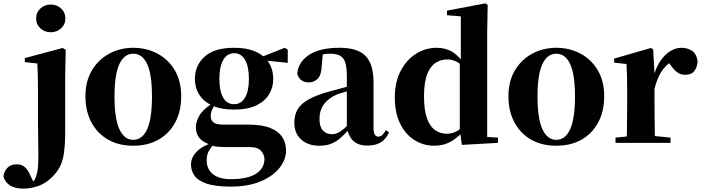

<svg xmlns="http://www.w3.org/2000/svg" viewBox="-124 -846 4153 1137"><path d="M15 271Q-37 271 -66 251.5Q-95 232 -104 198Q-90 127 -24 127Q2 127 20.5 141.5Q39 156 53 187L80 244V250H62V242Q72 231 79.5 220.5Q87 210 92 191Q101 162 102.5 115.5Q104 69 102.5 11Q101 -47 101 -111V-313Q101 -362 100 -398.5Q99 -435 97 -470L23 -478V-502L247 -562L265 -551L262 -392V-68Q262 5 255.5 54Q249 103 233 136.5Q217 170 188 199Q147 241 101 256Q55 271 15 271ZM177 -655Q141 -655 115.5 -678Q90 -701 90 -738Q90 -773 115.5 -796Q141 -819 177 -819Q212 -819 237.5 -796Q263 -773 263 -738Q263 -701 237.5 -678Q212 -655 177 -655Z M665 17Q579 17 515.5 -19.5Q452 -56 417 -122Q382 -188 382 -276Q382 -365 420 -429Q458 -493 522.5 -528Q587 -563 665 -563Q744 -563 808.5 -528.5Q873 -494 911 -430Q949 -366 949 -276Q949 -187 913.5 -121Q878 -55 814.5 -19Q751 17 665 17ZM665 -18Q719 -18 747.5 -81Q776 -144 776 -274Q776 -405 747.5 -466.5Q719 -528 665 -528Q612 -528 583 -466.5Q554 -405 554 -274Q554 -144 583 -81Q612 -18 665 -18Z M1242 259Q1150 259 1098.5 241Q1047 223 1027 193Q1007 163 1007 128Q1007 87 1041 52Q1075 17 1145 -5L1147 0Q1125 27 1112.5 48.5Q1100 70 1100 102Q1100 157 1137.5 186Q1175 215 1241 215Q1342 215 1392 183Q1442 151 1442 95Q1442 71 1422.5 48Q1403 25 1353 25H1242Q1196 25 1170.5 23.5Q1145 22 1121 14V10Q1036 -16 1036 -91Q1036 -127 1058 -163.5Q1080 -200 1138 -237V-246L1156 -237Q1140 -214 1132 -196.5Q1124 -179 1124 -157Q1124 -133 1141.5 -120.5Q1159 -108 1199 -108H1345Q1428 -108 1477 -88Q1526 -68 1548 -33.5Q1570 1 1570 45Q1570 99 1531.5 148Q1493 197 1419.5 228Q1346 259 1242 259ZM1262 -197Q1184 -197 1132.5 -221Q1081 -245 1055.5 -286Q1030 -327 1030 -378Q1030 -458 1087.5 -510.5Q1145 -563 1263 -563Q1328 -563 1374 -546.5Q1420 -530 1447 -501L1452 -496Q1494 -449 1494 -378Q1494 -327 1468.5 -286Q1443 -245 1392 -221Q1341 -197 1262 -197ZM1262 -229Q1305 -229 1327.5 -269Q1350 -309 1350 -378Q1350 -452 1327 -491.5Q1304 -531 1263 -531Q1221 -531 1198 -491Q1175 -451 1175 -378Q1175 -309 1197 -269Q1219 -229 1262 -229ZM1412 -491V-506H1418L1562 -563L1580 -552V-474Z M1765 17Q1701 17 1660 -19.5Q1619 -56 1619 -119Q1619 -165 1638.5 -198.5Q1658 -232 1705 -258Q1752 -284 1833 -306Q1871 -317 1922.5 -330Q1974 -343 2014 -353V-327Q1974 -317 1934.5 -306Q1895 -295 1872 -287Q1823 -266 1795.5 -230.5Q1768 -195 1768 -140Q1768 -95 1788.5 -73Q1809 -51 1843 -51Q1856 -51 1872.5 -57.5Q1889 -64 1911.5 -82.5Q1934 -101 1965 -136L1984 -80H1943Q1915 -49 1890.5 -27.5Q1866 -6 1836.5 5.5Q1807 17 1765 17ZM2051 16Q1996 16 1967 -13Q1938 -42 1930 -91V-93V-393Q1930 -445 1921 -474.5Q1912 -504 1890 -516Q1868 -528 1830 -528Q1806 -528 1780 -523Q1754 -518 1716 -505L1788 -529L1781 -453Q1779 -401 1757 -379.5Q1735 -358 1706 -358Q1650 -358 1636 -410Q1643 -480 1707 -521.5Q1771 -563 1887 -563Q1994 -563 2041 -514.5Q2088 -466 2088 -357V-88Q2088 -60 2095.5 -48.5Q2103 -37 2117 -37Q2128 -37 2138 -45Q2148 -53 2162 -75L2180 -62Q2161 -21 2130.5 -2.5Q2100 16 2051 16Z M2448 17Q2383 17 2329.5 -17Q2276 -51 2245 -115Q2214 -179 2214 -269Q2214 -360 2248.5 -426Q2283 -492 2339.5 -527.5Q2396 -563 2462 -563Q2516 -563 2556 -538Q2596 -513 2629 -462H2638L2619 -450Q2596 -474 2572.5 -484Q2549 -494 2526 -494Q2488 -494 2456.5 -474.5Q2425 -455 2406 -407Q2387 -359 2387 -275Q2387 -194 2404.5 -145.5Q2422 -97 2452.5 -75.5Q2483 -54 2521 -54Q2547 -54 2570.5 -64Q2594 -74 2616 -96L2638 -80H2627Q2594 -35 2549 -9Q2504 17 2448 17ZM2611 12 2599 -77V-79V-471L2605 -483V-749L2523 -756V-783L2750 -826L2764 -817L2761 -657V-35L2825 -31V0Z M3170 17Q3084 17 3020.5 -19.5Q2957 -56 2922 -122Q2887 -188 2887 -276Q2887 -365 2925 -429Q2963 -493 3027.5 -528Q3092 -563 3170 -563Q3249 -563 3313.5 -528.5Q3378 -494 3416 -430Q3454 -366 3454 -276Q3454 -187 3418.5 -121Q3383 -55 3319.5 -19Q3256 17 3170 17ZM3170 -18Q3224 -18 3252.5 -81Q3281 -144 3281 -274Q3281 -405 3252.5 -466.5Q3224 -528 3170 -528Q3117 -528 3088 -466.5Q3059 -405 3059 -274Q3059 -144 3088 -81Q3117 -18 3170 -18Z M3521 0V-31L3628 -42H3738L3847 -31V0ZM3586 0Q3588 -26 3588.5 -68.5Q3589 -111 3589.5 -157Q3590 -203 3590 -238V-321Q3590 -371 3589 -401Q3588 -431 3586 -467L3513 -475V-499L3731 -562L3744 -553L3752 -409V-408V-238Q3752 -203 3752.5 -157Q3753 -111 3753.5 -68.5Q3754 -26 3755 0ZM3752 -321 3713 -386H3745Q3759 -444 3785.5 -483.5Q3812 -523 3845 -543Q3878 -563 3910 -563Q3946 -563 3973 -546Q4000 -529 4007 -484Q4006 -450 3988.5 -426.5Q3971 -403 3933 -403Q3905 -403 3885 -419Q3865 -435 3845 -463L3822 -492L3854 -484Q3816 -458 3792 -420.5Q3768 -383 3752 -321Z"/></svg>

Font: Noto Serif JP ExtraLight Black
Style: Regular
Weight: 900
Version: Version 2.003-H1;hotconv 1.1.1;makeotfexe 2.6.0